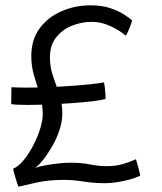

<svg xmlns="http://www.w3.org/2000/svg" viewBox="-20 -687 610 721"><path d="M84.5 -293Q39.5 -293 22 -296L23 -359.5Q33.5 -359 47 -358.5Q60.5 -358 76.5 -358Q111.5 -358 154.8 -359.5Q198 -361 241 -364Q284 -367 318.5 -370.5Q353 -374 370 -377.5Q371.5 -374 372.5 -366.5Q373.5 -359 374.5 -349.5Q375.5 -340 376 -331Q376.5 -322 376.5 -315.5Q360 -310.5 325.5 -306.5Q291 -302.5 248 -299.5Q205 -296.5 161.8 -294.8Q118.5 -293 84.5 -293ZM49 14Q47 8.5 44.2 0.2Q41.5 -8 38.5 -17.8Q35.5 -27.5 33 -36.8Q30.5 -46 29.5 -53.5Q49 -61.5 68.8 -85.5Q88.5 -109.5 104.8 -140.8Q121 -172 130.8 -203.5Q140.5 -235 140.5 -258Q140.5 -295.5 129.8 -331Q119 -366.5 108.2 -402.2Q97.5 -438 97.5 -476Q97.5 -538.5 129.2 -581Q161 -623.5 211.8 -645.2Q262.5 -667 319.5 -667Q362 -667 393 -656.8Q424 -646.5 444.8 -633.2Q465.5 -620 476 -610.5Q475.5 -606.5 472.5 -598.2Q469.5 -590 466 -581Q462.5 -572 458.8 -564.2Q455 -556.5 452 -553Q431 -572 395.8 -588.5Q360.5 -605 325 -605Q286.5 -605 250.2 -590.5Q214 -576 190.8 -546.5Q167.5 -517 167.5 -472.5Q167.5 -434 179.2 -400.8Q191 -367.5 202.5 -334Q214 -300.5 214 -260.5Q214 -229.5 202.8 -196.8Q191.5 -164 174.5 -135Q157.5 -106 140.5 -85Q123.5 -64 111.5 -56.5Q129.5 -62.5 153.5 -66.8Q177.5 -71 202 -73.5Q226.5 -76 244.5 -76Q285.5 -76 318.5 -69.5Q351.5 -63 377 -63Q414 -63 438.5 -70Q463 -77 490.5 -89Q491.5 -85.5 494 -77Q496.5 -68.5 499.2 -58.5Q502 -48.5 504 -40Q506 -31.5 506.5 -27Q488 -18.5 464.5 -12.2Q441 -6 417.2 -2.5Q393.5 1 373.5 1Q340.5 1 316.5 -2.2Q292.5 -5.5 270.5 -8.5Q248.5 -11.5 220.5 -11.5Q162 -11.5 117.5 -1.5Q73 8.5 49 14Z"/></svg>

Font: Grandstander Thin Light
Style: Regular
Weight: 300
Version: Version 1.200